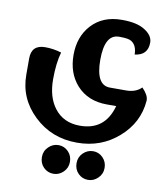

<svg xmlns="http://www.w3.org/2000/svg" viewBox="-98 -569 946 1090"><g transform="rotate(10 375.0 -24.0)"><path d="M733.4 -63V-58.6Q722.7 68.8 623.5 155.3Q523.9 243.2 385.7 243.2H383.8Q237.8 243.2 136.2 146Q35.2 49.8 35.2 -87.4V-180.7Q35.2 -259.3 114.3 -259.3Q161.1 -259.3 208 -245.1Q189.5 -180.7 189.5 -87.9V-87.4Q189.5 13.7 236.8 76.2Q289.1 145.5 384.8 145.5Q529.3 145.5 568.8 0H514.6Q405.3 0 340.3 -71.8Q279.8 -139.6 279.8 -244.6Q279.8 -349.1 341.3 -417Q406.2 -487.8 515.1 -487.8H519.5Q601.6 -487.8 647 -460Q696.3 -429.7 696.3 -388.7Q696.3 -314.9 621.1 -306.6Q620.6 -358.9 588.4 -379.4Q571.8 -390.6 522.9 -390.6H515.1Q434.1 -389.2 434.1 -243.7Q434.1 -97.7 514.6 -97.2H608.4Q664.6 -97.2 696.8 -129.9Q733.4 -92.8 733.4 -63ZM426.8 417Q403.3 393.6 403.3 357.4Q403.3 322.8 427.7 298.8Q452.6 274.9 485.4 274.9Q518.1 274.9 541.5 298.8Q564.9 322.8 564.9 357.4Q564.9 392.6 540 416.5Q515.6 440.4 483.4 440.4Q450.2 440.4 426.8 417ZM227.1 417Q203.6 393.6 203.6 357.4Q203.6 322.8 228.5 298.8Q252.9 274.9 285.6 274.9Q318.4 274.9 341.8 298.8Q365.2 322.8 365.2 357.4Q365.2 392.6 340.8 416.5Q315.9 440.4 284.2 440.4Q250.5 440.4 227.1 417Z"/></g></svg>

Font: Sukar
Style: black
Weight: 900
Designer: Dario Muhafara - Ghiath Alsory
Foundry: Dario Muhafara - Ghiath Alsory
Version: Version 1.00 March 27, 2016, initial release